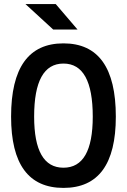

<svg xmlns="http://www.w3.org/2000/svg" viewBox="-20 -917 626 947"><path d="M293 9.8Q34.7 9.8 34.7 -341.8Q34.7 -703.1 293 -703.1Q551.3 -703.1 551.3 -341.8Q551.3 9.8 293 9.8ZM293 -89.8Q437.5 -89.8 437.5 -341.8Q437.5 -603.5 293 -603.5Q148.4 -603.5 148.4 -341.8Q148.4 -89.8 293 -89.8ZM242.2 -771.5 105.5 -897H254.9L362.3 -771.5Z"/></svg>

Font: Cascadia Mono Medium
Style: Regular
Weight: 500
Monospace: yes
Designer: Aaron Bell
Foundry: Saja Typeworks
Version: Version 2407.024